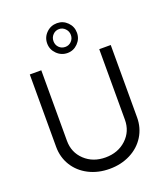

<svg xmlns="http://www.w3.org/2000/svg" viewBox="-177 -1126 1092 1257"><g transform="rotate(-20 369.0 -497.5)"><path d="M368.7 -797.4Q325.7 -797.4 294.7 -828.1Q263.7 -858.9 263.7 -901.4Q263.7 -944.3 294.4 -974.6Q325.2 -1004.9 368.7 -1004.9Q411.1 -1004.9 441.2 -974.6Q471.2 -944.3 471.2 -901.4Q471.2 -858.9 440.9 -828.1Q410.6 -797.4 368.7 -797.4ZM368.7 -839.8Q393.6 -839.8 411.1 -857.7Q428.7 -875.5 428.7 -901.4Q428.7 -926.8 410.9 -945.3Q393.1 -963.9 368.7 -963.9Q342.8 -963.9 325.2 -945.6Q307.6 -927.2 307.6 -901.4Q307.6 -875 325 -857.4Q342.3 -839.8 368.7 -839.8ZM368.7 9.8Q288.6 9.8 224.1 -23.2Q159.7 -56.2 123.5 -114.7Q87.4 -173.3 87.4 -246.1V-750H167.5V-258.8Q167.5 -177.2 224.6 -123.5Q281.7 -69.8 368.7 -69.8Q456.1 -69.8 513.7 -123.5Q571.3 -177.2 571.3 -258.8V-750H651.4V-246.1Q651.4 -173.3 615 -114.7Q578.6 -56.2 513.9 -23.2Q449.2 9.8 368.7 9.8Z"/></g></svg>

Font: Now
Style: Regular
Weight: 400
Designer: Alfredo Marco Pradil
Foundry: Alfredo Marco Pradil
Version: Version 1.002;PS 001.002;hotconv 1.0.88;makeotf.lib2.5.64775